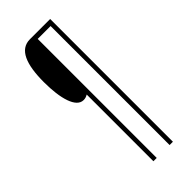

<svg xmlns="http://www.w3.org/2000/svg" viewBox="-280 -807 981 981"><g transform="rotate(-45 210.0 -316.5)"><path d="M323 127V-760H177C102 -760 72 -683 72 -554C72 -436 97 -346 151 -346C164 -346 171 -349 182 -355V127H206V-733H299V127Z"/></g></svg>

Font: Noto Sans Khmer UI ExtraCondensed Thin
Style: Regular
Weight: 100
Width: 2
Designer: Danh Hong and the Monotype Design Team
Foundry: Monotype Imaging Inc.
Version: Version 2.002